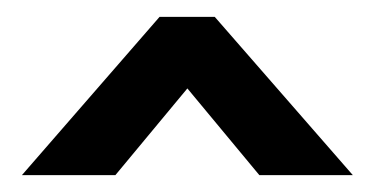

<svg xmlns="http://www.w3.org/2000/svg" viewBox="-20 -692 457 228"><path d="M399 -484H288L202.5 -587L117 -484H6L169.5 -672H235Z"/></svg>

Font: Lucymar Sans SemiBold
Style: Regular
Weight: 600
Foundry: The League of Moveable Type (original font) / Main changes by Cristiano Sobral with portions from Mirco Monsees
Version: Version 2.001;August 30, 2020;FontCreator 13.0.0.2681 64-bit